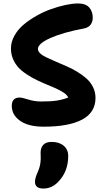

<svg xmlns="http://www.w3.org/2000/svg" viewBox="-20 -696 612 1120"><path d="M234.9 43Q146 43 97.4 8.8Q48.8 -25.4 48.8 -78.1Q48.8 -127 94.2 -127Q109.4 -127 145 -115.5Q180.7 -104 220.2 -104Q275.9 -104 310.3 -109.1Q344.7 -114.3 377.9 -127Q372.1 -142.1 350.1 -156.5Q328.1 -170.9 298.6 -183.6Q269 -196.3 234.1 -210.9Q199.2 -225.6 165.8 -244.1Q132.3 -262.7 105 -285.4Q77.6 -308.1 60.8 -341.1Q43.9 -374 43.9 -413.1Q43.9 -451.7 64.2 -488Q84.5 -524.4 117.9 -552.5Q151.4 -580.6 193.4 -604.2Q235.4 -627.9 279.1 -643.3Q322.8 -658.7 363.3 -667.2Q403.8 -675.8 435.1 -675.8Q480 -675.8 500.5 -652.3Q521 -628.9 521 -592.8Q521 -568.4 508.1 -551.5Q495.1 -534.7 469.2 -529.8Q348.6 -507.3 274.9 -474.6Q201.2 -441.9 201.2 -410.2Q201.2 -396.5 215.6 -383.5Q230 -370.6 253.7 -359.9Q277.3 -349.1 307.6 -335.7Q337.9 -322.3 369.1 -309.1Q400.4 -295.9 430.7 -277.3Q460.9 -258.8 484.6 -237.8Q508.3 -216.8 522.7 -187.7Q537.1 -158.7 537.1 -125Q537.1 -40 459.2 1.5Q381.3 43 234.9 43ZM233.9 403.8Q184.1 403.8 184.1 365.2Q184.1 343.3 198.2 312Q205.6 295.9 209.7 281.7Q213.9 267.6 215.6 254.6Q217.3 241.7 217.5 233.9Q217.8 226.1 217.3 212.6Q216.8 199.2 216.8 194.8Q216.8 165.5 232.7 148.7Q248.5 131.8 280.8 131.8Q325.2 131.8 351.6 154.1Q377.9 176.3 377.9 213.9Q377.9 302.2 323.2 360.8Q284.7 403.8 233.9 403.8Z"/></svg>

Font: Shantell Sans Bouncy
Style: Bold
Weight: 700
Designer: Stephen Nixon, Anya Danilova, Shantell Martin
Foundry: Arrow Type
Version: Version 1.006;[9816181b4]